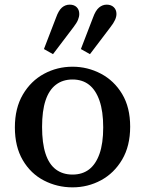

<svg xmlns="http://www.w3.org/2000/svg" viewBox="-20 -793 624 826"><path d="M292 13Q226 13 169 -16.5Q112 -46 78 -104Q44 -162 44 -245Q44 -328 78.5 -386.5Q113 -445 169.5 -475.5Q226 -506 292 -506Q357 -506 414 -476Q471 -446 505.5 -388.5Q540 -331 540 -248Q540 -165 505.5 -106.5Q471 -48 414.5 -17.5Q358 13 292 13ZM292 -42Q334 -42 363 -64Q392 -86 408 -131Q424 -176 424 -245Q424 -314 408 -360Q392 -406 363 -428.5Q334 -451 292 -451Q250 -451 220.5 -428.5Q191 -406 176 -361Q161 -316 161 -247Q161 -177 176 -131.5Q191 -86 220.5 -64Q250 -42 292 -42ZM169 -582 221 -717Q232 -748 246.5 -760.5Q261 -773 280 -773Q299 -773 310 -762Q321 -751 321 -733Q321 -721 315.5 -707.5Q310 -694 296 -676L208 -560ZM328 -582 380 -717Q391 -748 406 -760.5Q421 -773 439 -773Q458 -773 469.5 -762Q481 -751 481 -733Q481 -721 475 -707.5Q469 -694 455 -676L367 -560Z"/></svg>

Font: Source Serif 4 Medium
Style: Regular
Weight: 500
Designer: Frank Grießhammer
Foundry: Adobe Systems Incorporated
Version: Version 4.004;hotconv 1.0.116;makeotfexe 2.5.65601